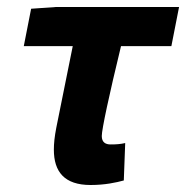

<svg xmlns="http://www.w3.org/2000/svg" viewBox="-20 -517 532 549"><path d="M239 12C280 12 312 5 334 -1L338 -108C325 -105 314 -104 296 -104C282 -104 271 -110 271 -128C271 -147 292 -245 326 -385H470L492 -497H140L69 -492L48 -385H188L141 -152C136 -126 134 -107 134 -89C134 -26 164 12 239 12Z"/></svg>

Font: Source Sans Pro
Style: Bold Italic
Weight: 700
Italic angle: -11°
Designer: Paul D. Hunt
Foundry: Adobe Systems Incorporated
Version: Version 3.006;hotconv 1.0.111;makeotfexe 2.5.65597